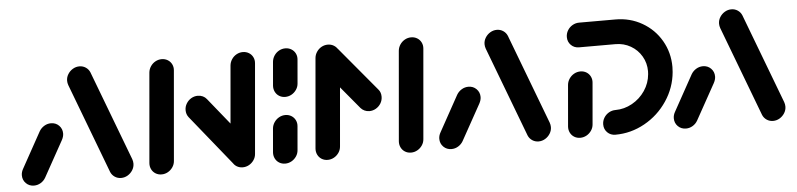

<svg xmlns="http://www.w3.org/2000/svg" viewBox="-38 -693 3599 867"><g transform="rotate(-5 1762.0 -259.5)"><path d="M87 0Q65.2 0 50.6 -14.6Q35.9 -29.3 35.9 -50.7Q35.9 -65.9 44.4 -80.4L134.1 -242.6Q142.6 -256.7 156.7 -265.2Q170.7 -273.7 187 -273.7Q208.9 -273.7 223.5 -259.1Q238.1 -244.4 238.1 -223Q238.1 -208.9 229.6 -193.3L139.6 -31.1Q131.5 -17 117.4 -8.5Q103.3 0 87 0ZM542.6 -60Q542.6 -44.1 534.1 -30.4Q525.6 -16.7 511.7 -8.3Q497.8 0 481.9 0Q465.9 0 453.1 -8.5Q440.4 -17 434.4 -31.1L280.4 -438.1Q276.7 -448.5 276.7 -458.5Q276.7 -474.4 285.2 -488.1Q293.7 -501.9 307.6 -510.2Q321.5 -518.5 337.4 -518.5Q353.3 -518.5 366.1 -510Q378.9 -501.5 384.8 -487.4L538.9 -80.4Q542.6 -70 542.6 -60Z M665.2 0Q650 0 638 -7.4Q625.9 -14.8 619.6 -27.6Q613.3 -40.4 614.4 -55.6L650 -463Q651.5 -478.1 660 -490.9Q668.5 -503.7 681.9 -511.1Q695.2 -518.5 710.4 -518.5Q725.6 -518.5 737.8 -511.1Q750 -503.7 756.3 -490.9Q762.6 -478.1 761.1 -463L725.6 -55.6Q724.4 -40.4 715.7 -27.6Q707 -14.8 693.7 -7.4Q680.4 0 665.2 0ZM798.1 -279.6Q798.1 -295.6 806.5 -309.4Q814.8 -323.3 828.7 -331.5Q842.6 -339.6 858.5 -339.6Q870.7 -339.6 881.1 -334.8Q891.5 -330 898.5 -321.1L1086.7 -88.1L997 -14.1L808.9 -247Q798.1 -260.7 798.1 -279.6ZM1033 0Q1017.8 0 1005.7 -7.4Q993.7 -14.8 987.4 -27.6Q981.1 -40.4 982.2 -55.6L1017.8 -463Q1019.3 -478.1 1027.8 -490.9Q1036.3 -503.7 1049.6 -511.1Q1063 -518.5 1078.1 -518.5Q1093.3 -518.5 1105.6 -511.1Q1117.8 -503.7 1124.1 -490.9Q1130.4 -478.1 1128.9 -463L1093.3 -55.6Q1092.2 -40.4 1083.5 -27.6Q1074.8 -14.8 1061.5 -7.4Q1048.1 0 1033 0Z M1225.6 0Q1210.4 0 1198.3 -7.4Q1186.3 -14.8 1180 -27.6Q1173.7 -40.4 1174.8 -55.6L1184.1 -163Q1185.6 -178.1 1194.3 -190.9Q1203 -203.7 1216.3 -211.1Q1229.6 -218.5 1244.8 -218.5Q1260 -218.5 1272 -211.1Q1284.1 -203.7 1290.4 -190.9Q1296.7 -178.1 1295.2 -163L1285.9 -55.6Q1284.8 -40.4 1276.1 -27.6Q1267.4 -14.8 1254.1 -7.4Q1240.7 0 1225.6 0ZM1251.9 -300Q1236.7 -300 1224.6 -307.4Q1212.6 -314.8 1206.3 -327.6Q1200 -340.4 1201.1 -355.6L1210.4 -463Q1211.9 -478.1 1220.4 -490.9Q1228.9 -503.7 1242.2 -511.1Q1255.6 -518.5 1270.7 -518.5Q1285.9 -518.5 1298.1 -511.1Q1310.4 -503.7 1316.7 -490.9Q1323 -478.1 1321.5 -463L1312.2 -355.6Q1311.1 -340.4 1302.4 -327.6Q1293.7 -314.8 1280.4 -307.4Q1267 -300 1251.9 -300Z M1463.3 -518.5Q1478.5 -518.5 1490.7 -511.1Q1503 -503.7 1509.3 -490.9Q1515.6 -478.1 1514.1 -463L1478.5 -55.6Q1477.4 -40.4 1468.7 -27.6Q1460 -14.8 1446.7 -7.4Q1433.3 0 1418.1 0Q1403 0 1390.9 -7.4Q1378.9 -14.8 1372.6 -27.6Q1366.3 -40.4 1367.4 -55.6L1403 -463Q1404.4 -478.1 1413 -490.9Q1421.5 -503.7 1434.8 -511.1Q1448.1 -518.5 1463.3 -518.5ZM1685.2 -263.3Q1685.2 -247 1676.9 -233.1Q1668.5 -219.3 1654.6 -211.1Q1640.7 -203 1624.8 -203Q1613 -203 1602.8 -207.8Q1592.6 -212.6 1585.6 -220.7L1419.3 -420.4Q1407.4 -434.4 1407.4 -454.1Q1407.4 -470 1415.7 -483.7Q1424.1 -497.4 1438.1 -505.6Q1452.2 -513.7 1467.8 -513.7Q1479.6 -513.7 1490 -508.9Q1500.4 -504.1 1507 -495.9L1673.7 -296.3Q1685.2 -283.3 1685.2 -263.3ZM1841.1 -518.5Q1856.3 -518.5 1868.5 -511.1Q1880.7 -503.7 1887 -490.9Q1893.3 -478.1 1891.9 -463L1856.3 -55.6Q1855.2 -40.4 1846.5 -27.6Q1837.8 -14.8 1824.4 -7.4Q1811.1 0 1795.9 0Q1780.7 0 1768.7 -7.4Q1756.7 -14.8 1750.4 -27.6Q1744.1 -40.4 1745.2 -55.6L1780.7 -463Q1782.2 -478.1 1790.7 -490.9Q1799.3 -503.7 1812.6 -511.1Q1825.9 -518.5 1841.1 -518.5Z M1979.3 0Q1957.4 0 1942.8 -14.6Q1928.1 -29.3 1928.1 -50.7Q1928.1 -65.9 1936.7 -80.4L2026.3 -242.6Q2034.8 -256.7 2048.9 -265.2Q2063 -273.7 2079.3 -273.7Q2101.1 -273.7 2115.7 -259.1Q2130.4 -244.4 2130.4 -223Q2130.4 -208.9 2121.9 -193.3L2031.9 -31.1Q2023.7 -17 2009.6 -8.5Q1995.6 0 1979.3 0ZM2434.8 -60Q2434.8 -44.1 2426.3 -30.4Q2417.8 -16.7 2403.9 -8.3Q2390 0 2374.1 0Q2358.1 0 2345.4 -8.5Q2332.6 -17 2326.7 -31.1L2172.6 -438.1Q2168.9 -448.5 2168.9 -458.5Q2168.9 -474.4 2177.4 -488.1Q2185.9 -501.9 2199.8 -510.2Q2213.7 -518.5 2229.6 -518.5Q2245.6 -518.5 2258.3 -510Q2271.1 -501.5 2277 -487.4L2431.1 -80.4Q2434.8 -70 2434.8 -60Z M2589.3 -298.5Q2604.4 -298.5 2616.5 -291.1Q2628.5 -283.7 2634.8 -270.9Q2641.1 -258.1 2639.6 -243L2623.3 -55.6Q2622.2 -40.4 2613.5 -27.6Q2604.8 -14.8 2591.5 -7.4Q2578.1 0 2563 0Q2547.8 0 2535.7 -7.4Q2523.7 -14.8 2517.4 -27.6Q2511.1 -40.4 2512.2 -55.6L2528.5 -243Q2530 -258.1 2538.7 -270.9Q2547.4 -283.7 2560.7 -291.1Q2574.1 -298.5 2589.3 -298.5ZM2671.1 -50.7Q2671.1 -67 2679.4 -80.9Q2687.8 -94.8 2701.9 -103Q2715.9 -111.1 2731.9 -111.1Q2771.9 -111.1 2807.8 -131.1Q2843.7 -151.1 2866.7 -185.2Q2889.6 -219.3 2893 -259.6Q2893.7 -268.5 2893.7 -273Q2893.7 -310 2875.7 -340.7Q2857.8 -371.5 2826.7 -389.4Q2795.6 -407.4 2757.8 -407.4H2593Q2571.1 -407.4 2556.5 -422Q2541.9 -436.7 2541.9 -458.1Q2541.9 -474.4 2550.2 -488.3Q2558.5 -502.2 2572.6 -510.4Q2586.7 -518.5 2602.6 -518.5H2767.4Q2833.7 -518.5 2888.1 -487.2Q2942.6 -455.9 2973.9 -401.9Q3005.2 -347.8 3005.2 -282.6Q3005.2 -271.5 3004.1 -259.6Q2997.8 -188.9 2957.8 -129.3Q2917.8 -69.6 2855.2 -34.8Q2792.6 0 2722.2 0Q2700.4 0 2685.7 -14.6Q2671.1 -29.3 2671.1 -50.7Z M3042.2 0Q3020.4 0 3005.7 -14.6Q2991.1 -29.3 2991.1 -50.7Q2991.1 -65.9 2999.6 -80.4L3089.3 -242.6Q3097.8 -256.7 3111.9 -265.2Q3125.9 -273.7 3142.2 -273.7Q3164.1 -273.7 3178.7 -259.1Q3193.3 -244.4 3193.3 -223Q3193.3 -208.9 3184.8 -193.3L3094.8 -31.1Q3086.7 -17 3072.6 -8.5Q3058.5 0 3042.2 0ZM3497.8 -60Q3497.8 -44.1 3489.3 -30.4Q3480.7 -16.7 3466.9 -8.3Q3453 0 3437 0Q3421.1 0 3408.3 -8.5Q3395.6 -17 3389.6 -31.1L3235.6 -438.1Q3231.9 -448.5 3231.9 -458.5Q3231.9 -474.4 3240.4 -488.1Q3248.9 -501.9 3262.8 -510.2Q3276.7 -518.5 3292.6 -518.5Q3308.5 -518.5 3321.3 -510Q3334.1 -501.5 3340 -487.4L3494.1 -80.4Q3497.8 -70 3497.8 -60Z"/></g></svg>

Font: 26F Galaxy Sans Black
Style: Italic
Weight: 900
Italic angle: -5°
Designer: C₂₉H₂₅N₃O₅
Version: Version 1.200